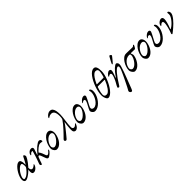

<svg xmlns="http://www.w3.org/2000/svg" viewBox="357 -2382 4333 4333"><g transform="rotate(-45 2523.5 -215.5)"><path d="M58 15Q41 15 28.5 4.5Q16 -6 9.5 -24.5Q3 -43 3 -66Q3 -102 18 -146Q33 -190 58 -234.5Q83 -279 114 -316.5Q145 -354 177 -377Q209 -400 238 -400Q269 -400 282.5 -375.5Q296 -351 299.5 -314.5Q303 -278 303 -243Q303 -240 304.5 -240Q306 -240 307 -243Q330 -281 351.5 -323Q373 -365 395 -406Q400 -416 404.5 -420.5Q409 -425 414 -425Q423 -425 430.5 -417.5Q438 -410 442.5 -399Q447 -388 447 -379Q447 -373 446.5 -368.5Q446 -364 445 -361Q441 -346 421 -312Q401 -278 369 -235Q337 -192 297 -148Q298 -107 312 -87.5Q326 -68 346 -68Q366 -68 390.5 -82.5Q415 -97 426 -110Q431 -116 434 -118Q437 -120 440 -120Q444 -120 445 -119Q446 -118 446 -116Q446 -98 435 -75.5Q424 -53 405 -33Q386 -13 363 0.5Q340 14 316 14Q285 14 274 -7Q263 -28 263 -55Q263 -72 265.5 -90.5Q268 -109 272 -122Q238 -88 198 -56.5Q158 -25 121.5 -5Q85 15 58 15ZM62 -31Q88 -31 117 -45.5Q146 -60 177 -88Q208 -116 239 -154Q249 -166 258 -178.5Q267 -191 273 -205Q277 -252 269 -286.5Q261 -321 237 -321Q214 -321 187.5 -303Q161 -285 135 -256.5Q109 -228 88 -194Q67 -160 54 -127Q41 -94 41 -68Q41 -52 46.5 -41.5Q52 -31 62 -31Z M556 15Q551 15 545 10Q539 5 534.5 -2Q530 -9 530 -15Q530 -26 530 -29.5Q530 -33 532 -38Q534 -43 539 -56Q556 -101 571.5 -145Q587 -189 600.5 -231Q614 -273 624 -312Q630 -334 632 -345Q634 -356 624 -356Q609 -356 592.5 -349Q576 -342 552 -310Q548 -306 542 -307Q536 -308 536 -315Q536 -321 538.5 -330.5Q541 -340 545.5 -349.5Q550 -359 554 -364Q571 -385 592 -399.5Q613 -414 647 -414Q665 -414 677 -406.5Q689 -399 693 -384Q697 -369 690 -348L647 -221Q643 -210 647.5 -211Q652 -212 656 -217Q683 -253 716.5 -288Q750 -323 784 -351.5Q818 -380 847 -397Q876 -414 894 -414Q927 -414 938.5 -394.5Q950 -375 949 -360Q949 -345 938 -345Q933 -345 925 -346.5Q917 -348 908 -349Q900 -350 892 -351Q884 -352 876 -352Q855 -352 830.5 -339Q806 -326 782 -306.5Q758 -287 739 -268Q720 -249 710 -237Q706 -233 705.5 -230.5Q705 -228 707 -226Q734 -196 750.5 -154.5Q767 -113 781 -72Q785 -62 792.5 -55Q800 -48 810 -48Q823 -48 835.5 -55.5Q848 -63 861.5 -76.5Q875 -90 888 -106Q894 -114 896.5 -118.5Q899 -123 903 -123Q906 -123 908.5 -120Q911 -117 911 -109Q911 -93 895 -72.5Q879 -52 856.5 -32Q834 -12 812 1Q790 14 778 14Q762 14 751 3Q740 -8 730 -34L692 -137Q683 -162 675.5 -170Q668 -178 654 -178Q648 -178 642 -170.5Q636 -163 632 -155Q612 -110 602.5 -78Q593 -46 582 -16Q576 0 570.5 7.5Q565 15 556 15Z M1050 14Q1030 14 1009 -3Q988 -20 974.5 -46Q961 -72 961 -99Q961 -146 979 -200.5Q997 -255 1028.5 -303.5Q1060 -352 1100.5 -383Q1141 -414 1187 -414Q1217 -414 1236.5 -396Q1256 -378 1266 -350.5Q1276 -323 1276 -296Q1276 -260 1266 -218Q1256 -176 1236.5 -135Q1217 -94 1189.5 -60.5Q1162 -27 1127 -6.5Q1092 14 1050 14ZM1050 -62Q1081 -62 1115.5 -85.5Q1150 -109 1180.5 -145Q1211 -181 1229.5 -219.5Q1248 -258 1246 -287Q1245 -309 1229 -325Q1213 -341 1189 -341Q1150 -341 1115.5 -319Q1081 -297 1053.5 -262.5Q1026 -228 1011 -191Q996 -154 996 -124Q997 -102 1012.5 -82Q1028 -62 1050 -62Z M1337 18Q1330 18 1322.5 14.5Q1315 11 1309.5 4Q1304 -3 1304 -12Q1304 -17 1305 -24.5Q1306 -32 1317 -43Q1346 -72 1385 -112Q1424 -152 1465.5 -197Q1507 -242 1543.5 -286Q1580 -330 1603 -366Q1612 -380 1614.5 -384.5Q1617 -389 1619 -401Q1622 -418 1624 -436Q1626 -454 1626 -470Q1626 -561 1600.5 -604.5Q1575 -648 1523 -648Q1507 -648 1486.5 -643Q1466 -638 1445 -624Q1437 -619 1431.5 -615Q1426 -611 1424 -611Q1419 -611 1418.5 -613.5Q1418 -616 1418 -623Q1418 -637 1437.5 -659Q1457 -681 1486.5 -698.5Q1516 -716 1545 -716Q1594 -716 1618.5 -684Q1643 -652 1651.5 -600.5Q1660 -549 1660 -488Q1660 -455 1654.5 -409.5Q1649 -364 1642.5 -313Q1636 -262 1630.5 -212.5Q1625 -163 1625 -122Q1625 -89 1639.5 -75.5Q1654 -62 1671 -62Q1691 -62 1708.5 -74.5Q1726 -87 1738 -99.5Q1750 -112 1754 -112Q1758 -112 1761 -109.5Q1764 -107 1762 -103Q1749 -65 1730.5 -38.5Q1712 -12 1690 1.5Q1668 15 1644 15Q1620 14 1602 -7Q1584 -28 1585 -72Q1585 -97 1587 -125Q1589 -153 1591.5 -182.5Q1594 -212 1598 -240.5Q1602 -269 1606 -295Q1607 -299 1605 -299.5Q1603 -300 1601 -296Q1590 -277 1569.5 -249Q1549 -221 1523 -188Q1497 -155 1469.5 -120.5Q1442 -86 1415.5 -54.5Q1389 -23 1368 2Q1362 9 1353.5 13.5Q1345 18 1337 18Z M1897 14Q1877 14 1856 -3Q1835 -20 1821.5 -46Q1808 -72 1808 -99Q1808 -146 1826 -200.5Q1844 -255 1875.5 -303.5Q1907 -352 1947.5 -383Q1988 -414 2034 -414Q2064 -414 2083.5 -396Q2103 -378 2113 -350.5Q2123 -323 2123 -296Q2123 -260 2113 -218Q2103 -176 2083.5 -135Q2064 -94 2036.5 -60.5Q2009 -27 1974 -6.5Q1939 14 1897 14ZM1897 -62Q1928 -62 1962.5 -85.5Q1997 -109 2027.5 -145Q2058 -181 2076.5 -219.5Q2095 -258 2093 -287Q2092 -309 2076 -325Q2060 -341 2036 -341Q1997 -341 1962.5 -319Q1928 -297 1900.5 -262.5Q1873 -228 1858 -191Q1843 -154 1843 -124Q1844 -102 1859.5 -82Q1875 -62 1897 -62Z M2273 14Q2245 14 2223.5 -4Q2202 -22 2192 -44.5Q2182 -67 2186 -82Q2192 -101 2204.5 -126.5Q2217 -152 2232 -179.5Q2247 -207 2260 -232Q2273 -257 2279 -273Q2291 -304 2286.5 -323Q2282 -342 2258 -342Q2243 -342 2231.5 -334.5Q2220 -327 2213 -319Q2206 -311 2202 -311Q2197 -311 2195.5 -313.5Q2194 -316 2196 -323Q2201 -339 2220 -360.5Q2239 -382 2265.5 -398Q2292 -414 2317 -414Q2337 -414 2347.5 -406.5Q2358 -399 2360.5 -386.5Q2363 -374 2358 -358Q2351 -339 2334.5 -306.5Q2318 -274 2299 -238.5Q2280 -203 2264.5 -173.5Q2249 -144 2245 -131Q2236 -100 2252 -79.5Q2268 -59 2301 -59Q2341 -59 2378.5 -87Q2416 -115 2445.5 -159.5Q2475 -204 2492.5 -254.5Q2510 -305 2510 -350Q2510 -370 2506 -382.5Q2502 -395 2500 -408Q2499 -413 2503.5 -417.5Q2508 -422 2511 -422Q2522 -422 2533 -412Q2544 -402 2551.5 -383Q2559 -364 2559 -336Q2559 -289 2543 -240Q2527 -191 2499 -145.5Q2471 -100 2435 -64Q2399 -28 2357.5 -7Q2316 14 2273 14Z M2695 14Q2675 14 2657.5 -9Q2640 -32 2629.5 -67.5Q2619 -103 2619 -140Q2619 -192 2631.5 -252.5Q2644 -313 2666 -375.5Q2688 -438 2717.5 -495.5Q2747 -553 2781 -598.5Q2815 -644 2852 -670.5Q2889 -697 2925 -697Q2971 -697 2991 -652.5Q3011 -608 3011 -522Q3011 -475 2997.5 -417.5Q2984 -360 2960 -299.5Q2936 -239 2904.5 -183Q2873 -127 2837.5 -82.5Q2802 -38 2765.5 -12Q2729 14 2695 14ZM2721 -67Q2746 -67 2773 -89Q2800 -111 2826.5 -148Q2853 -185 2877 -230.5Q2901 -276 2919 -323Q2923 -331 2921.5 -334.5Q2920 -338 2911 -338L2709 -339Q2703 -339 2699 -334Q2695 -329 2693 -324Q2684 -299 2674 -265Q2664 -231 2656.5 -196Q2649 -161 2649 -132Q2649 -102 2664.5 -84.5Q2680 -67 2721 -67ZM2730 -387H2930Q2942 -387 2946 -400Q2954 -425 2961 -454.5Q2968 -484 2972.5 -511Q2977 -538 2977 -553Q2977 -587 2961 -604Q2945 -621 2906 -621Q2886 -621 2858 -600.5Q2830 -580 2796.5 -532Q2763 -484 2724 -400Q2722 -395 2722.5 -391Q2723 -387 2730 -387Z M3166 285Q3147 285 3132.5 269.5Q3118 254 3118 238Q3118 222 3124 212.5Q3130 203 3143 179Q3151 166 3166.5 135Q3182 104 3202.5 63Q3223 22 3245 -23Q3267 -68 3287 -111Q3307 -154 3322 -188Q3337 -222 3344 -240Q3347 -248 3349 -255Q3351 -262 3353 -268.5Q3355 -275 3356 -280.5Q3357 -286 3358 -291Q3359 -296 3359.5 -300Q3360 -304 3360 -306Q3360 -321 3354.5 -329.5Q3349 -338 3335 -338Q3318 -338 3290 -315.5Q3262 -293 3226.5 -251.5Q3191 -210 3151 -153.5Q3111 -97 3070 -28Q3064 -18 3057.5 -8.5Q3051 1 3044.5 7.5Q3038 14 3031 14Q3024 14 3011 6Q2998 -2 3002 -16Q3007 -32 3024 -61Q3041 -90 3057 -119Q3067 -137 3079 -162Q3091 -187 3101.5 -214.5Q3112 -242 3119 -265Q3126 -288 3126 -301Q3126 -340 3094 -340Q3071 -340 3058.5 -327.5Q3046 -315 3041 -315Q3036 -315 3035 -317.5Q3034 -320 3034 -327Q3034 -336 3044 -350.5Q3054 -365 3070 -379.5Q3086 -394 3103.5 -404Q3121 -414 3136 -414Q3153 -414 3167 -404.5Q3181 -395 3181 -373Q3181 -353 3172.5 -322.5Q3164 -292 3152 -260Q3140 -228 3127 -201Q3126 -198 3127 -196Q3128 -194 3130 -194Q3136 -194 3143 -205Q3178 -257 3210.5 -296Q3243 -335 3272 -361.5Q3301 -388 3323 -401Q3345 -414 3359 -414Q3374 -414 3390 -395Q3406 -376 3406 -348Q3406 -334 3402.5 -314.5Q3399 -295 3394 -278Q3355 -150 3303 -20Q3251 110 3205 235Q3197 257 3187.5 271Q3178 285 3166 285ZM3294 -459Q3286 -459 3286.5 -467Q3287 -475 3288 -479Q3292 -490 3301.5 -509Q3311 -528 3323 -550Q3335 -572 3346 -591.5Q3357 -611 3363 -623Q3368 -633 3374.5 -640.5Q3381 -648 3388 -648Q3393 -648 3402.5 -642Q3412 -636 3419.5 -627.5Q3427 -619 3427 -611Q3427 -609 3414 -592Q3401 -575 3382 -551.5Q3363 -528 3345 -506.5Q3327 -485 3317 -474Q3312 -469 3306 -464Q3300 -459 3294 -459Z M3545 14Q3526 14 3505.5 -4Q3485 -22 3470.5 -48.5Q3456 -75 3456 -99Q3456 -146 3473.5 -200.5Q3491 -255 3522 -303.5Q3553 -352 3593 -383Q3633 -414 3679 -414Q3695 -414 3721.5 -413.5Q3748 -413 3778.5 -412Q3809 -411 3837.5 -410.5Q3866 -410 3885 -410Q3893 -410 3900.5 -414.5Q3908 -419 3913 -423Q3919 -429 3923 -434Q3927 -439 3929 -439Q3934 -439 3939 -436Q3944 -433 3944 -429Q3944 -424 3938 -410Q3932 -396 3923 -380Q3914 -364 3904.5 -352.5Q3895 -341 3887 -341Q3882 -341 3864 -341.5Q3846 -342 3824.5 -342.5Q3803 -343 3786.5 -343.5Q3770 -344 3767 -344Q3757 -344 3760 -330Q3762 -322 3769.5 -304.5Q3777 -287 3777 -279Q3777 -251 3766.5 -213Q3756 -175 3735.5 -135.5Q3715 -96 3686.5 -62Q3658 -28 3622.5 -7Q3587 14 3545 14ZM3548 -62Q3579 -62 3612.5 -86Q3646 -110 3674.5 -148Q3703 -186 3721 -227.5Q3739 -269 3739 -305Q3739 -326 3730.5 -333.5Q3722 -341 3701 -341Q3654 -341 3615 -319Q3576 -297 3548 -263Q3520 -229 3505 -191.5Q3490 -154 3490 -124Q3491 -102 3508.5 -82Q3526 -62 3548 -62Z M3966 14Q3946 14 3925 -3Q3904 -20 3890.5 -46Q3877 -72 3877 -99Q3877 -146 3895 -200.5Q3913 -255 3944.5 -303.5Q3976 -352 4016.5 -383Q4057 -414 4103 -414Q4133 -414 4152.5 -396Q4172 -378 4182 -350.5Q4192 -323 4192 -296Q4192 -260 4182 -218Q4172 -176 4152.5 -135Q4133 -94 4105.5 -60.5Q4078 -27 4043 -6.5Q4008 14 3966 14ZM3966 -62Q3997 -62 4031.5 -85.5Q4066 -109 4096.5 -145Q4127 -181 4145.5 -219.5Q4164 -258 4162 -287Q4161 -309 4145 -325Q4129 -341 4105 -341Q4066 -341 4031.5 -319Q3997 -297 3969.5 -262.5Q3942 -228 3927 -191Q3912 -154 3912 -124Q3913 -102 3928.5 -82Q3944 -62 3966 -62Z M4342 14Q4314 14 4292.5 -4Q4271 -22 4261 -44.5Q4251 -67 4255 -82Q4261 -101 4273.5 -126.5Q4286 -152 4301 -179.5Q4316 -207 4329 -232Q4342 -257 4348 -273Q4360 -304 4355.5 -323Q4351 -342 4327 -342Q4312 -342 4300.5 -334.5Q4289 -327 4282 -319Q4275 -311 4271 -311Q4266 -311 4264.5 -313.5Q4263 -316 4265 -323Q4270 -339 4289 -360.5Q4308 -382 4334.5 -398Q4361 -414 4386 -414Q4406 -414 4416.5 -406.5Q4427 -399 4429.5 -386.5Q4432 -374 4427 -358Q4420 -339 4403.5 -306.5Q4387 -274 4368 -238.5Q4349 -203 4333.5 -173.5Q4318 -144 4314 -131Q4305 -100 4321 -79.5Q4337 -59 4370 -59Q4410 -59 4447.5 -87Q4485 -115 4514.5 -159.5Q4544 -204 4561.5 -254.5Q4579 -305 4579 -350Q4579 -370 4575 -382.5Q4571 -395 4569 -408Q4568 -413 4572.5 -417.5Q4577 -422 4580 -422Q4591 -422 4602 -412Q4613 -402 4620.5 -383Q4628 -364 4628 -336Q4628 -289 4612 -240Q4596 -191 4568 -145.5Q4540 -100 4504 -64Q4468 -28 4426.5 -7Q4385 14 4342 14Z M4728 14Q4725 14 4721.5 10Q4718 6 4716.5 0Q4715 -6 4717 -13Q4718 -15 4726.5 -36.5Q4735 -58 4743 -84Q4772 -182 4780.5 -236.5Q4789 -291 4781.5 -313.5Q4774 -336 4755 -336Q4737 -336 4721.5 -325Q4706 -314 4696 -303Q4686 -292 4682 -292Q4677 -292 4676 -294.5Q4675 -297 4675 -304Q4675 -331 4694 -356Q4713 -381 4740.5 -397.5Q4768 -414 4792 -414Q4818 -414 4831 -397.5Q4844 -381 4844 -348Q4844 -310 4827.5 -247.5Q4811 -185 4779 -104Q4778 -100 4777 -95.5Q4776 -91 4780 -91Q4783 -91 4786 -93Q4789 -95 4799 -100Q4827 -115 4860 -144Q4893 -173 4923.5 -209.5Q4954 -246 4973.5 -283Q4993 -320 4993 -349Q4993 -369 4991 -382.5Q4989 -396 4989 -400Q4989 -406 4993 -410.5Q4997 -415 5004 -415Q5021 -415 5034 -394Q5047 -373 5047 -346Q5047 -317 5028 -282Q5009 -247 4979 -210Q4949 -173 4913.5 -137.5Q4878 -102 4844 -73Q4810 -44 4785 -24Q4760 -5 4748.5 4.5Q4737 14 4728 14Z"/></g></svg>

Font: EB Garamond
Style: Italic
Weight: 400
Italic angle: -17.2°
Designer: Georg Duffner and Octavio Pardo
Foundry: Georg Duffner
Version: Version 1.001